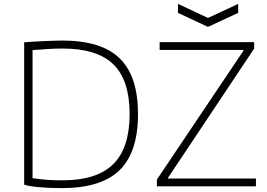

<svg xmlns="http://www.w3.org/2000/svg" viewBox="-20 -956 1372 985"><path d="M893 -936 1047 -864 1202 -936V-890L1047 -818L893 -890ZM785 -35 1229 -696V-700H799V-740H1284V-707L842 -44V-40H1293V0H785ZM298 9Q231 9 177.5 4Q124 -1 104 -9V-739Q121 -740 147 -742Q173 -744 201 -745Q229 -746 255.5 -747Q282 -748 300 -748Q500 -748 594 -656.5Q688 -565 688 -371Q688 -175 593.5 -83Q499 9 298 9ZM302 -31Q477 -31 561 -114Q645 -197 645 -371Q645 -544 562 -625.5Q479 -707 301 -707Q286 -707 266 -706.5Q246 -706 225 -704.5Q204 -703 183.5 -701.5Q163 -700 147 -699V-42Q171 -39 190 -36.5Q209 -34 226.5 -33Q244 -32 262 -31.5Q280 -31 302 -31Z"/></svg>

Font: Encode Sans Wide
Style: Thin
Weight: 100
Designer: Pablo Impallari, Andres Torresi
Foundry: Pablo Impallari, Andres Torresi
Version: Version 1.000; ttfautohint (v1.00) -l 8 -r 50 -G 200 -x 14 -